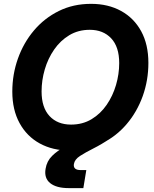

<svg xmlns="http://www.w3.org/2000/svg" viewBox="-20 -759 788 983"><path d="M336.9 11.7Q249.5 11.7 183.3 -24.7Q117.2 -61 80.1 -128.9Q43 -196.8 43 -290Q43 -378.4 71.8 -459.2Q100.6 -540 153.8 -603Q207 -666 281 -702.6Q355 -739.3 446.3 -739.3Q533.7 -739.3 599.9 -702.9Q666 -666.5 702.9 -598.9Q739.7 -531.2 739.7 -437Q739.7 -347.7 710.7 -266.8Q681.6 -186 628.2 -123.3Q574.7 -60.5 500.7 -24.4Q426.8 11.7 336.9 11.7ZM343.8 -121.1Q402.8 -121.1 448.7 -148.7Q494.6 -176.3 526.1 -222.2Q557.6 -268.1 574 -324Q590.3 -379.9 590.3 -436Q590.3 -519 549.3 -562.7Q508.3 -606.4 439.5 -606.4Q380.9 -606.4 335 -578.9Q289.1 -551.3 257.3 -505.4Q225.6 -459.5 209.2 -403.6Q192.9 -347.7 192.9 -291Q192.9 -208.5 233.6 -164.8Q274.4 -121.1 343.8 -121.1ZM332 204.1Q268.6 204.1 236.8 178.5Q205.1 152.8 213.4 105Q219.7 65.9 246.6 39.3Q273.4 12.7 313.5 -8.5Q353.5 -29.8 400.4 -52Q447.3 -74.2 494.6 -103.8Q542 -133.3 583.5 -176.5Q625 -219.7 653.8 -283.2Q682.6 -346.7 691.9 -437H739.7Q733.9 -329.1 705.1 -254.6Q676.3 -180.2 634.3 -131.1Q592.3 -82 546.1 -51Q500 -20 458.7 0.7Q417.5 21.5 389.9 39.3Q362.3 57.1 358.4 80.6Q353.5 111.8 393.6 111.8H421.9L406.7 204.1Z"/></svg>

Font: Inter Display
Style: Bold Italic
Weight: 700
Italic angle: -9.39999°
Designer: Rasmus Andersson
Foundry: rsms
Version: Version 4.000;git-a52131595